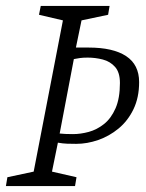

<svg xmlns="http://www.w3.org/2000/svg" viewBox="-26 -630 495 650"><path d="M-6 0 -1 -30 88 -49 187 -561 106 -580 112 -610H345L340 -580L250 -561L231 -469H274Q357 -469 401 -440Q445 -411 445 -352Q445 -300 426 -260.5Q407 -221 375.5 -195Q344 -169 306.5 -156Q269 -143 232 -143Q216 -143 201.5 -143.5Q187 -144 170 -147L150 -49L233 -30L228 0ZM221 -176Q247 -176 274.5 -183.5Q302 -191 326 -210Q350 -229 365 -263Q380 -297 380 -349Q380 -385 363.5 -403.5Q347 -422 322 -428.5Q297 -435 271 -435Q255 -435 244.5 -433.5Q234 -432 224 -430L176 -178Q184 -177 195.5 -176.5Q207 -176 221 -176Z"/></svg>

Font: Manuale Light
Style: Italic
Weight: 300
Italic angle: -11°
Version: Version 1.002